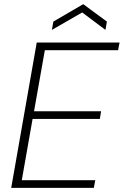

<svg xmlns="http://www.w3.org/2000/svg" viewBox="-20 -905 596 925"><path d="M34 0 157 -700H556L549 -663H196L144 -369H467L461 -332H137L85 -37H439L432 0ZM230 -761 237 -801 381 -885 495 -801 488 -761 376 -845Z"/></svg>

Font: DM Sans 18pt ExtraLight
Style: Italic
Weight: 250
Italic angle: -10°
Designer: Colophon Foundry, Jonny Pinhorn
Foundry: Colophon Foundry
Version: Version 4.004;gftools[0.9.30]